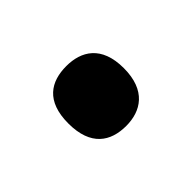

<svg xmlns="http://www.w3.org/2000/svg" viewBox="-45 -522 333 333"><g transform="rotate(-45 122.0 -355.5)"><path d="M122 -282C158 -282 190 -301 190 -356C190 -411 158 -429 122 -429C84 -429 54 -411 54 -356C54 -301 84 -282 122 -282Z"/></g></svg>

Font: Noto Serif Bengali ExtraCondensed
Style: Bold
Weight: 700
Width: 2
Designer: Juan Bruce, Universal Thirst, Indian Type Foundry and the Monotype Design Team.
Foundry: Monotype Imaging Inc.
Version: Version 2.003